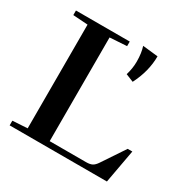

<svg xmlns="http://www.w3.org/2000/svg" viewBox="-154 -819 944 960"><g transform="rotate(30 318.0 -339.0)"><path d="M403.3 -514.2Q415.5 -554.7 415.5 -593.8Q415.5 -642.1 403.8 -678.2L492.2 -668.5Q492.2 -582.5 448.2 -496.1ZM24.4 0V-26.9L109.9 -32.2V-630.9L24.4 -636.7V-663.1H335V-636.7L237.3 -630.4V-31.7H447.3Q470.2 -31.7 482.9 -38.6Q495.6 -45.4 507.8 -64L594.2 -193.4H621.1L585.9 0Z"/></g></svg>

Font: Elstob 18pt SemiBold
Style: Regular
Weight: 600
Designer: Peter S. Baker
Version: Version 1.015